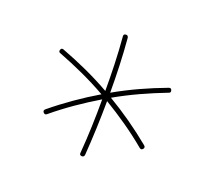

<svg xmlns="http://www.w3.org/2000/svg" viewBox="-84 -771 714 650"><g transform="rotate(20 273.0 -446.0)"><path d="M95.7 -321.8C99.6 -317.4 103.5 -316.9 107.9 -320.3C158.7 -362.8 212.4 -398.9 266.6 -431.6C266.6 -365.7 264.6 -300.8 259.3 -235.8C258.8 -230.5 261.2 -227.5 267.1 -227.1C272 -226.6 274.9 -229 276.4 -234.4C281.2 -298.8 283.7 -364.7 284.2 -431.6C338.4 -398.9 391.6 -362.8 442.4 -320.3C446.8 -316.9 450.7 -317.4 454.6 -321.8C458 -326.2 457.5 -330.1 453.1 -334C400.9 -377 347.7 -414.1 292.5 -446.8C349.6 -479.5 409.7 -506.3 470.7 -529.8C476.1 -531.2 477.5 -535.2 475.6 -540.5C474.1 -545.9 470.2 -547.4 464.8 -545.4C402.3 -522 342.3 -495.1 284.2 -461.9C284.2 -525.9 282.2 -589.8 276.4 -657.7C274.9 -663.1 272 -665.5 267.1 -665C261.2 -664.6 258.8 -661.6 259.3 -656.2C265.1 -589.4 266.6 -524.9 266.6 -461.9C208.5 -495.1 147.9 -522 85.9 -545.4C80.6 -547.4 76.7 -545.9 75.2 -540.5C73.2 -535.2 74.7 -531.2 80.1 -529.8C141.1 -506.3 201.2 -479.5 258.3 -446.8C203.1 -414.1 149.4 -377 97.2 -334C92.8 -330.1 92.3 -326.2 95.7 -321.8Z"/></g></svg>

Font: Mikhak Thin
Style: Regular
Weight: 100
Designer: Amin Abedi
Version: Version 3.2